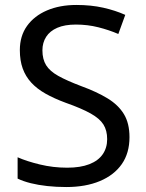

<svg xmlns="http://www.w3.org/2000/svg" viewBox="-20 -744 589 774"><path d="M502 -191Q502 -127 471 -82.5Q440 -38 382.5 -14Q325 10 247 10Q207 10 170.5 6Q134 2 104 -5.5Q74 -13 51 -24V-110Q87 -94 140.5 -81Q194 -68 251 -68Q304 -68 340 -82Q376 -96 394 -122Q412 -148 412 -183Q412 -218 397 -242Q382 -266 345.5 -286.5Q309 -307 244 -330Q198 -347 163.5 -366.5Q129 -386 106 -411Q83 -436 71.5 -468Q60 -500 60 -542Q60 -599 89 -639.5Q118 -680 169.5 -702Q221 -724 288 -724Q347 -724 396 -713Q445 -702 485 -684L457 -607Q420 -623 376.5 -634Q333 -645 286 -645Q241 -645 211 -632Q181 -619 166 -595.5Q151 -572 151 -541Q151 -505 166 -481Q181 -457 215 -438Q249 -419 307 -397Q370 -374 413.5 -347.5Q457 -321 479.5 -284Q502 -247 502 -191Z"/></svg>

Font: Noto Sans Georgian
Style: Regular
Weight: 400
Designer: Monotype Design Team, Akaki Razmadze
Foundry: Google LLC
Version: Version 2.002